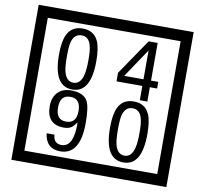

<svg xmlns="http://www.w3.org/2000/svg" viewBox="-106 -1075 1366 1281"><g transform="rotate(10 577.5 -435.0)"><path d="M1103 90H53V-960H1103ZM1028 15V-885H128V15ZM497 -656Q497 -442 371 -442Q244 -442 244 -656Q244 -744 265 -789Q294 -855 371 -855Q448 -855 477 -789Q497 -745 497 -656ZM444 -656Q444 -723 435 -752Q420 -809 371 -809Q322 -809 306 -752Q298 -723 298 -656Q298 -587 306 -553Q322 -488 371 -488Q419 -488 435 -554Q444 -587 444 -656ZM928 -547H879V-450H828V-547H653V-605L818 -847H879V-592H928ZM828 -592V-787L697 -592ZM499 -238Q499 -22 364 -22Q267 -22 254 -125H307Q311 -65 365 -65Q448 -65 445 -232Q424 -205 414 -197Q394 -182 360 -182Q243 -182 243 -308Q243 -366 275.5 -400.5Q308 -435 366 -435Q450 -435 478 -385Q499 -346 499 -238ZM438 -308Q438 -392 368 -392Q299 -392 299 -308Q299 -224 368 -224Q438 -224 438 -308ZM917 -236Q917 -22 791 -22Q664 -22 664 -236Q664 -324 685 -369Q714 -435 791 -435Q868 -435 897 -369Q917 -325 917 -236ZM864 -236Q864 -303 855 -332Q840 -389 791 -389Q742 -389 726 -332Q718 -303 718 -236Q718 -167 726 -133Q742 -68 791 -68Q839 -68 855 -134Q864 -167 864 -236Z"/></g></svg>

Font: Unicode BMP Fallback SIL
Style: Regular
Weight: 400
Foundry: NRSI, SIL International
Version: Version 5.1 Based on Unicode 5.1